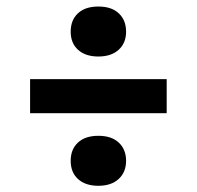

<svg xmlns="http://www.w3.org/2000/svg" viewBox="-20 -682 618 603"><path d="M289 -504.5Q248.5 -504.5 225.2 -525.5Q202 -546.5 202 -582.5Q202 -619 224.8 -640.2Q247.5 -661.5 289 -661.5Q330.5 -661.5 353.2 -640Q376 -618.5 376 -582.5Q376 -547 352.8 -525.8Q329.5 -504.5 289 -504.5ZM74.5 -326.5V-433.5H503.5V-326.5ZM289 -98.5Q248.5 -98.5 225.2 -119.5Q202 -140.5 202 -177Q202 -213 224.8 -234.2Q247.5 -255.5 289 -255.5Q330.5 -255.5 353.2 -234Q376 -212.5 376 -177Q376 -141.5 352.8 -120Q329.5 -98.5 289 -98.5Z"/></svg>

Font: Encode Sans Expanded Expanded SemiBold
Style: Regular
Weight: 600
Width: 7
Designer: Multiple Designers
Foundry: Impallari Type
Version: Version 3.000; ttfautohint (v1.8.3) -l 8 -r 50 -G 200 -x 14 